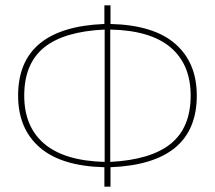

<svg xmlns="http://www.w3.org/2000/svg" viewBox="-20 -701 807 721"><path d="M719 -342Q719 -86 395 -73V0H372V-73Q210 -77 129 -147.5Q48 -218 48 -342Q48 -598 372 -611V-681H395V-611Q557 -607 638 -536.5Q719 -466 719 -342ZM394 -93Q547 -101 621.5 -161.5Q696 -222 696 -342Q696 -459 620.5 -523Q545 -587 394 -590ZM71 -342Q71 -225 146.5 -161Q222 -97 373 -93V-590Q220 -583 145.5 -522.5Q71 -462 71 -342Z"/></svg>

Font: FiraGO Thin
Style: Regular
Weight: 100
Designer: bBox Type
Foundry: bBox Type GmbH
Version: Version 1.001;PS 001.001;hotconv 1.0.88;makeotf.lib2.5.64775